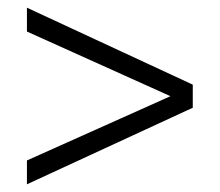

<svg xmlns="http://www.w3.org/2000/svg" viewBox="-20 -610 571 499"><path d="M481 -330V-390L50 -590V-528L423 -360L50 -193V-131Z"/></svg>

Font: Aspekta 250
Style: Regular
Weight: 250
Designer: Ivo Dolenc
Version: Version 2.000